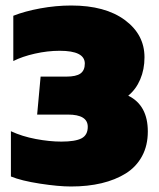

<svg xmlns="http://www.w3.org/2000/svg" viewBox="-20 -674 582 704"><path d="M240.2 9.8Q194.3 9.8 126.2 -0.7Q58.1 -11.2 20 -26.9V-192.9Q61 -173.8 111.3 -164.3Q161.6 -154.8 205.1 -154.8Q255.9 -154.8 278.8 -166.7Q301.8 -178.7 301.8 -209Q301.8 -253.9 229 -253.9H116.2L128.9 -393.1H223.1Q259.3 -393.1 275.1 -404.5Q291 -416 291 -440.9Q291 -487.8 199.2 -487.8Q154.3 -487.8 107.9 -477.3Q61.5 -466.8 28.8 -450.2V-616.2Q70.8 -632.8 127.9 -643.3Q185.1 -653.8 241.2 -653.8Q365.7 -653.8 437.7 -600.6Q509.8 -547.4 509.8 -463.9Q509.8 -419.4 494.1 -382.8Q478.5 -346.2 450.2 -323.2Q522 -288.1 522 -191.9Q522 -140.1 500.7 -101.1Q479.5 -62 441.2 -38.1Q402.8 -14.2 352.3 -2.2Q301.8 9.8 240.2 9.8Z"/></svg>

Font: Kanit ExtraBold
Style: Regular
Weight: 800
Designer: Katatrad Team
Foundry: CadsonDemak
Version: Version 1.000;PS 001.000;hotconv 1.0.88;makeotf.lib2.5.64775